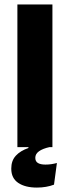

<svg xmlns="http://www.w3.org/2000/svg" viewBox="-20 -659 313 860"><path d="M214.8 0H57.9V-639H214.8ZM145.2 181.2Q92.9 181.2 61.7 160.2Q30.5 139.2 30.5 96.6V95.9Q30.5 60.5 50.9 38.4Q71.3 16.3 107.3 3.9V-4.7L198.3 -2.3L202.5 -0.3Q170.9 6.8 154.5 18.7Q138.1 30.5 138.1 47.8V47.9Q138.1 64.1 150 71.2Q161.8 78.2 183.8 78.2Q197.3 78.2 210 76.3Q222.6 74.4 234.9 71.1L221.9 168.1Q205.3 174.5 186.1 177.8Q166.9 181.2 145.2 181.2Z"/></svg>

Font: Anek Latin Medium
Style: Regular
Weight: 500
Designer: Yesha Goshar
Foundry: Ek Type
Version: Version 1.003